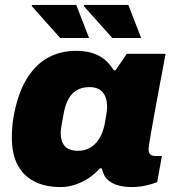

<svg xmlns="http://www.w3.org/2000/svg" viewBox="-20 -746 707 778"><path d="M225 12Q163 12 118.5 -11Q74 -34 51 -78.5Q28 -123 28 -188Q28 -207 29.5 -228.5Q31 -250 35 -273Q51 -363 85.5 -422Q120 -481 171.5 -510.5Q223 -540 288 -540Q323 -540 351 -532Q379 -524 401 -507Q423 -490 441 -461H448L494 -528H651L627 -400Q621 -368 614.5 -333.5Q608 -299 602.5 -267Q597 -235 592 -208Q587 -181 584.5 -163.5Q582 -146 582 -141Q582 -127 589 -120.5Q596 -114 607 -114H636L617 -8Q594 1 567.5 6.5Q541 12 516 12Q484 12 458.5 5Q433 -2 416 -18Q407 -26 401.5 -38Q396 -50 392 -64H385Q353 -28 310.5 -8Q268 12 225 12ZM297 -135Q320 -135 338.5 -144Q357 -153 370.5 -168.5Q384 -184 392.5 -204.5Q401 -225 405 -248Q409 -270 411 -282.5Q413 -295 413.5 -302Q414 -309 414 -314Q414 -337 406.5 -355Q399 -373 383.5 -383Q368 -393 343 -393Q312 -393 291 -380.5Q270 -368 257.5 -345Q245 -322 239 -291Q233 -259 230 -242.5Q227 -226 226.5 -218.5Q226 -211 226 -206Q226 -173 242.5 -154Q259 -135 297 -135ZM435 -592 319 -722 322 -726H500L552 -592ZM224 -592 108 -722 111 -726H289L341 -592Z"/></svg>

Font: Archivo SemiBold Black
Style: Italic
Weight: 900
Italic angle: -10°
Version: Version 2.001